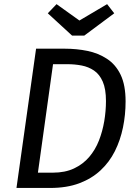

<svg xmlns="http://www.w3.org/2000/svg" viewBox="-20 -930 679 950"><path d="M158.5 -689.1H300.2Q359.2 -689.1 412.8 -678.1Q466.3 -667.1 509.3 -639Q552.4 -611 576.9 -560Q601.4 -509 601.4 -428Q601.4 -362 588.4 -299Q575.4 -236 548.4 -182Q521.4 -128 477.4 -87Q433.3 -46 371.8 -23Q310.2 0 228.1 0H61.5ZM314.1 -612.4H242.4L167.6 -75.7H242.2Q302.1 -75.7 346.4 -96.6Q390.8 -117.6 421.2 -153.1Q451.5 -188.5 469.5 -234.4Q487.4 -280.4 495.9 -330.7Q504.3 -381.1 504.3 -430Q504.3 -489.8 488.4 -526.1Q472.5 -562.5 445.1 -581Q417.8 -599.4 383.9 -605.9Q350 -612.4 314.1 -612.4ZM372.9 -828.5 510 -909.5 545.2 -864.2 397.1 -753.9H336.6L216.5 -864.2L259.8 -909.5Z"/></svg>

Font: Fira Sans Variable
Style: Italic
Weight: 397
Italic angle: -8°
Designer: Carrois Corporate & Edenspiekermann AG
Foundry: Carrois Corporate GbR & Edenspiekermann AG
Version: Version 4.202